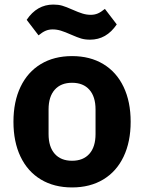

<svg xmlns="http://www.w3.org/2000/svg" viewBox="-20 -809 632 842"><path d="M292 -657Q265 -669 247 -674.5Q229 -680 211 -680Q194 -680 180 -674Q166 -668 149 -654L97 -722Q142 -789 214 -789Q236 -789 253 -784Q270 -779 297 -767Q324 -755 342 -749.5Q360 -744 378 -744Q395 -744 409 -750Q423 -756 440 -770L492 -702Q447 -635 375 -635Q353 -635 336 -640Q319 -645 292 -657ZM39 -275Q39 -363 70 -428Q101 -493 159 -528Q217 -563 296 -563Q375 -563 433 -528Q491 -493 522 -428Q553 -363 553 -275Q553 -187 522 -122Q491 -57 433 -22Q375 13 296 13Q217 13 159 -22Q101 -57 70 -122Q39 -187 39 -275ZM399 -221V-329Q399 -385 372 -415.5Q345 -446 296 -446Q247 -446 220 -415.5Q193 -385 193 -329V-221Q193 -165 220 -134.5Q247 -104 296 -104Q345 -104 372 -134.5Q399 -165 399 -221Z"/></svg>

Font: IBM Plex Sans JP
Style: Bold
Weight: 700
Designer: Mike Abbink; Paul van der Laan; Pieter van Rosmalen; Wujin Sim; Yejin Wi; Jinhee Kim; Boomi Park; Yona Kim; Kichan Ma
Foundry: Sandoll Inc.
Version: Version 1.001